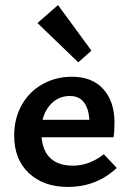

<svg xmlns="http://www.w3.org/2000/svg" viewBox="-20 -731 513 758"><path d="M289 -485 128 -640 209 -711 341 -531ZM441 -68Q361 7 248 7Q153 7 94.5 -47Q36 -101 36 -196Q36 -263 65.5 -316Q95 -369 147.5 -398.5Q200 -428 264 -428Q344 -428 388 -379Q432 -330 432 -247Q432 -209 428 -189H144Q155 -77 268 -77Q332 -77 390 -122ZM148 -258H333Q330 -303 311 -327.5Q292 -352 256 -352Q216 -352 187.5 -326.5Q159 -301 148 -258Z"/></svg>

Font: Ysabeau Infant
Style: Bold
Weight: 700
Designer: Christian Thalmann (Catharsis Fonts)
Version: Version 0.003